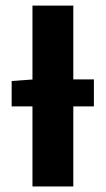

<svg xmlns="http://www.w3.org/2000/svg" viewBox="-20 -672 381 692"><path d="M22 -288.6V-380.1L102.2 -385.8H318.4V-288.6ZM97 0V-651.7H244.2V0Z"/></svg>

Font: Mada
Style: Regular
Weight: 400
Designer: Khaled Hosny
Version: Version 1.5